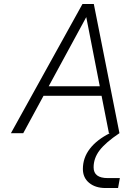

<svg xmlns="http://www.w3.org/2000/svg" viewBox="-20 -670 656 966"><path d="M581 0Q511 47 481 86.5Q451 126 451 172Q451 226 522 226H583L574 276H511Q460 276 428.5 250Q397 224 397 180Q397 124 432 78.5Q467 33 533 0H528L491 -188H199L97 0H35L395 -650H452ZM414 -584 225 -236H482Z"/></svg>

Font: Overused Grotesk Light
Style: Italic
Weight: 300
Italic angle: -10°
Version: Version 0.003